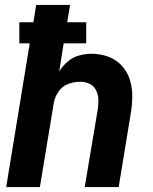

<svg xmlns="http://www.w3.org/2000/svg" viewBox="-20 -755 616 775"><path d="M5 0H141L197 -339Q201 -363 216 -385Q231 -407 255 -416Q279 -425 304 -425Q324 -425 341 -417Q358 -409 367 -392Q376 -375 377 -355.5Q378 -336 375 -316L322 0H459L508 -298Q514 -333 514 -368Q514 -403 503.5 -435Q493 -467 470.5 -491Q448 -515 416 -526.5Q384 -538 349 -538Q324 -538 299 -531Q274 -524 253.5 -506.5Q233 -489 219 -467L237 -580H328V-665H251L263 -735H126L115 -665H58V-580H100Z"/></svg>

Font: Iosevka Sparkle Extrabold
Style: Italic
Weight: 800
Italic angle: -9°
Designer: Belleve Invis
Foundry: Belleve Invis
Version: Version 4.5.0; ttfautohint (v1.8.3)